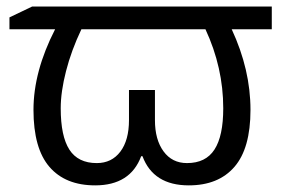

<svg xmlns="http://www.w3.org/2000/svg" viewBox="-20 -555 880 585"><path d="M270 9.8Q179.2 9.8 130.6 -46.6Q82 -103 82 -220.2Q82 -337.4 147.9 -465.8H8.8V-502L78.1 -535.2H808.1V-465.8H686Q743.2 -342.8 743.2 -220.2Q743.2 -103 694.3 -46.6Q645.5 9.8 555.2 9.8Q447.3 9.8 414.1 -79.1H410.2Q377 9.8 270 9.8ZM228 -465.8Q197.3 -401.4 181.2 -338.4Q165 -275.4 165 -225.1Q165 -140.1 191.4 -99.1Q217.8 -58.1 274.9 -58.1Q320.3 -58.1 346.7 -93Q373 -127.9 373 -189V-280.8H452.1V-189Q452.1 -129.4 478.3 -93.8Q504.4 -58.1 549.8 -58.1Q606.9 -58.1 633.5 -99.4Q660.2 -140.6 660.2 -225.1Q660.2 -349.1 606 -465.8Z"/></svg>

Font: XL-Viking
Style: Regular
Weight: 400
Foundry: Ascender Corporation
Version: Version 1.10 March 23, 2015